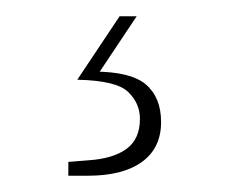

<svg xmlns="http://www.w3.org/2000/svg" viewBox="-20 -31 304 236"><path d="M64 185V168L89 166Q119 164 135.5 152Q152 140 152 115Q152 96 137.5 82Q123 68 75 67L95 57Q141 57 159.5 73Q178 89 178 119Q178 151 154.5 168Q131 185 88 185ZM75 67 127 -11H148L96 67Z"/></svg>

Font: Exo Thin ExtraLight
Style: Regular
Weight: 250
Version: Version 2.000